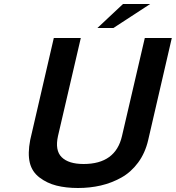

<svg xmlns="http://www.w3.org/2000/svg" viewBox="-20 -920 879 960"><path d="M270 -240Q254 -168 288.5 -134Q323 -100 398 -100Q558 -100 590 -240L704 -730H839L721 -220Q706 -155 670.5 -107Q635 -59 586.5 -32Q538 -5 484 7.5Q430 20 370 20Q310 20 262.5 8Q215 -4 177.5 -32.5Q140 -61 129 -106.5Q118 -152 131 -220L249 -730H384ZM731 -900 547 -780H467L595 -900Z"/></svg>

Font: Miedinger
Style: Bold-Italic
Weight: 700
Italic angle: -13°
Version: Version 001.000